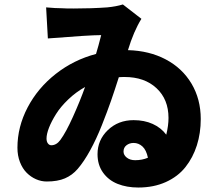

<svg xmlns="http://www.w3.org/2000/svg" viewBox="-20 -783 996 858"><path d="M584.2 -67.1Q614.7 -67.1 641 -78.1Q633.9 -112.6 616.7 -128.4Q599.4 -144.2 577.1 -144.2Q558.6 -144.2 545.3 -133.9Q532 -123.6 532 -105.8Q532 -90.2 546.5 -78.7Q561.1 -67.1 584.2 -67.1ZM250 -158Q274.5 -191.1 306.1 -261.2Q337.7 -331.3 360.1 -394.2Q319.2 -371.4 285 -338.6Q250.7 -305.8 230.5 -273.4Q210.2 -241.1 199 -212.5Q187.9 -183.9 187.9 -164.1Q187.9 -150.2 194.1 -142Q200.3 -133.9 209.2 -133.9Q232.6 -133.9 250 -158ZM529.1 -763.1 611.9 -698.9Q577.1 -642.4 551.8 -558.9Q646.7 -556.5 720.5 -517.6Q794.4 -478.7 835.8 -409.3Q877.1 -339.8 877.1 -251.1Q877.1 -187.9 859.7 -133.3Q842.3 -78.8 808.8 -36.4Q775.2 6 721.1 30.5Q666.9 55 598 55Q546.2 55 505.5 38.7Q464.8 22.4 440.3 -11.9Q415.8 -46.2 415.8 -94.1Q415.8 -157.3 462 -201.7Q508.2 -246.1 577.1 -246.1Q625 -246.1 662.3 -229.2Q699.6 -212.4 723 -181.1Q733 -221.9 733 -256Q733 -339.1 679.3 -389Q625.7 -438.9 536.9 -438.9Q519.9 -438.9 511 -437.9Q492.5 -379.6 476 -332.2Q459.5 -284.8 435.2 -223.5Q410.9 -162.3 383.2 -111.7Q355.5 -61.1 327.1 -28.1Q302.9 0 270.2 14Q237.6 28.1 188.9 28.1Q164.1 28.1 141 17.9Q117.9 7.8 99.3 -10.8Q80.6 -29.5 69.2 -58.6Q57.9 -87.7 57.9 -122.9Q57.9 -215.9 103.3 -302.7Q148.8 -389.6 229 -452.6Q309.3 -515.6 409.1 -541.9Q419.4 -575.3 432.2 -626.1Q380.3 -626.1 193.9 -611.2L186.1 -750Q228.7 -746.1 258.2 -746.1Q270.2 -745 310 -745Q388.8 -745 459.2 -750Q499.3 -753.9 529.1 -763.1Z"/></svg>

Font: Karasuma Gothic
Style: Black
Weight: 900
Designer: Rasmus Andersson / Ryoko Nishizuka
Foundry: Genbu
Version: Version 1.00